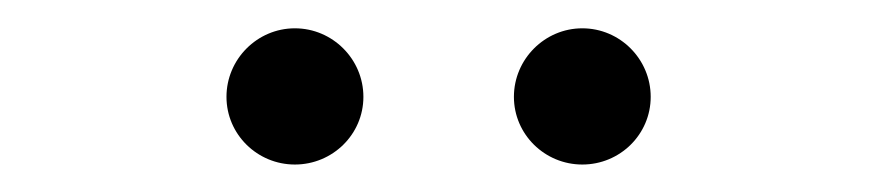

<svg xmlns="http://www.w3.org/2000/svg" viewBox="-20 -739 626 137"><path d="M190.4 -621.6C217.3 -621.6 239.3 -643.1 239.3 -669.9C239.3 -696.8 217.3 -718.8 190.4 -718.8C163.6 -718.8 141.6 -696.8 141.6 -669.9C141.6 -643.1 163.6 -621.6 190.4 -621.6ZM395.5 -621.6C422.4 -621.6 444.3 -643.1 444.3 -669.9C444.3 -696.8 422.4 -718.8 395.5 -718.8C368.7 -718.8 346.7 -696.8 346.7 -669.9C346.7 -643.1 368.7 -621.6 395.5 -621.6Z"/></svg>

Font: Cascadia Code PL ExtraLight
Style: Regular
Weight: 200
Monospace: yes
Designer: Aaron Bell
Foundry: Saja Typeworks
Version: Version 2404.023